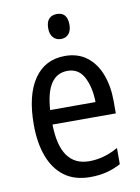

<svg xmlns="http://www.w3.org/2000/svg" viewBox="-85 -796 631 863"><g transform="rotate(-10 231.0 -364.0)"><path d="M238 -546Q297 -546 337.5 -515Q378 -484 398.5 -430Q419 -376 419 -308V-252H130Q133 -61 265 -61Q332 -61 397 -98V-24Q365 -7 331.5 1.5Q298 10 257 10Q186 10 139.5 -24.5Q93 -59 70 -121Q47 -183 47 -265Q47 -400 97 -473Q147 -546 238 -546ZM238 -478Q141 -478 131 -318H338Q337 -385 313 -431.5Q289 -478 238 -478ZM235 -738Q283 -738 283 -681Q283 -654 270 -639Q257 -624 235 -624Q213 -624 199.5 -639Q186 -654 186 -681Q186 -710 199 -724Q212 -738 235 -738Z"/></g></svg>

Font: Noto Sans Devanagari Condensed
Style: Regular
Weight: 400
Width: 3
Designer: Jelle Bosma - Monotype Design Team
Foundry: Monotype Imaging Inc.
Version: Version 2.004; ttfautohint (v1.8.4.7-5d5b)